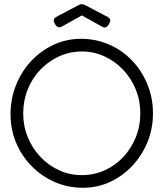

<svg xmlns="http://www.w3.org/2000/svg" viewBox="-20 -874 775 910"><path d="M373 16Q302 16 240 -11Q178 -38 130.5 -86Q83 -134 56.5 -197Q30 -260 30 -332Q30 -406 56 -471Q82 -536 128 -585Q174 -634 234.5 -662Q295 -690 364 -690Q435 -690 497 -663Q559 -636 605.5 -587.5Q652 -539 678.5 -474.5Q705 -410 705 -336Q705 -264 679 -200.5Q653 -137 607 -88Q561 -39 501 -11.5Q441 16 373 16ZM367 -44Q425 -44 475.5 -66.5Q526 -89 564 -129.5Q602 -170 623.5 -223Q645 -276 645 -337Q645 -397 623.5 -450Q602 -503 563.5 -543.5Q525 -584 475 -607Q425 -630 368 -630Q311 -630 260.5 -607Q210 -584 171.5 -544Q133 -504 111.5 -450.5Q90 -397 90 -336Q90 -276 112 -223Q134 -170 172 -130Q210 -90 260 -67Q310 -44 367 -44ZM368 -854Q372 -854 374.5 -853.5Q377 -853 381 -851L480 -799Q497 -792 501 -783.5Q505 -775 497 -761Q489 -747 481 -744.5Q473 -742 463 -748L368 -801L273 -748Q264 -743 255.5 -745.5Q247 -748 239 -763Q232 -777 236.5 -784.5Q241 -792 256 -799L355 -851Q359 -853 361.5 -853.5Q364 -854 368 -854Z"/></svg>

Font: Fredoka Light Light
Style: Regular
Weight: 300
Version: Version 2.001